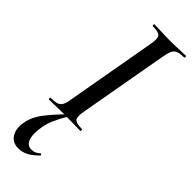

<svg xmlns="http://www.w3.org/2000/svg" viewBox="-296 -645 939 939"><g transform="rotate(45 174.0 -175.0)"><path d="M23 0Q20 0 20 -6Q20 -12 23 -12Q52 -12 66.5 -17Q81 -22 88.5 -37Q96 -52 100 -81L182 -544Q190 -587 179.5 -600Q169 -613 128 -613Q125 -613 125 -619Q125 -625 128 -625Q150 -625 177.5 -623.5Q205 -622 235 -622Q269 -622 296.5 -623.5Q324 -625 345 -625Q348 -625 348 -619Q348 -613 345 -613Q317 -613 302 -607Q287 -601 280 -586Q273 -571 268 -542L186 -81Q178 -38 188 -25Q198 -12 240 -12Q242 -12 242 -6Q242 0 240 0Q218 0 191 -1Q164 -2 131 -2Q101 -2 73.5 -1Q46 0 23 0ZM85 275Q45 275 26.5 245Q8 215 15 172Q22 124 56.5 79Q91 34 138 -13L148 -7Q126 29 110.5 64.5Q95 100 91 141Q86 181 96.5 207.5Q107 234 135 234Q149 234 160.5 228.5Q172 223 180 215Q182 213 185.5 217Q189 221 187 223Q159 251 135.5 263Q112 275 85 275Z"/></g></svg>

Font: Cormorant Light SemiBold
Style: Italic
Weight: 600
Italic angle: -10°
Version: Version 4.000